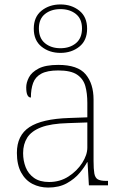

<svg xmlns="http://www.w3.org/2000/svg" viewBox="-20 -834 557 864"><path d="M197 10Q158 10 126 -6.5Q94 -23 75 -58Q56 -93 56 -146Q56 -225 112.5 -262Q169 -299 290 -303L373 -306V-371Q373 -414 364 -446.5Q355 -479 327 -498Q299 -517 242 -517Q193 -517 166 -502.5Q139 -488 129 -460.5Q119 -433 119 -395Q109 -395 103.5 -406Q98 -417 98 -441Q98 -462 110 -485.5Q122 -509 153.5 -525.5Q185 -542 242 -542Q330 -542 365.5 -499.5Q401 -457 401 -386V-110Q401 -73 404.5 -53.5Q408 -34 420 -27Q432 -20 459 -20H466V0H380L374 -104H372Q361 -83 338.5 -56Q316 -29 281 -9.5Q246 10 197 10ZM201 -15Q250 -15 288.5 -40Q327 -65 350 -101Q373 -137 373 -170V-283L287 -280Q209 -278 165 -261Q121 -244 102.5 -214.5Q84 -185 84 -145Q84 -111 95.5 -81.5Q107 -52 133 -33.5Q159 -15 201 -15ZM252 -596Q202 -596 167 -624Q132 -652 132 -705Q132 -758 167 -786Q202 -814 252 -814Q302 -814 337 -786Q372 -758 372 -705Q372 -652 337 -624Q302 -596 252 -596ZM252 -617Q294 -617 321.5 -639.5Q349 -662 349 -706Q349 -749 321.5 -771Q294 -793 252 -793Q210 -793 182.5 -771Q155 -749 155 -706Q155 -662 182.5 -639.5Q210 -617 252 -617Z"/></svg>

Font: Noto Serif Tibetan Thin
Style: Regular
Weight: 250
Version: Version 2.103